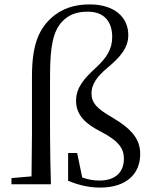

<svg xmlns="http://www.w3.org/2000/svg" viewBox="-20 -836 691 871"><path d="M122 0H211C209 -76 207 -153 207 -229V-493C207 -633 223 -694 260 -736C291 -770 329 -783 378 -783C457 -783 489 -733 489 -668C489 -612 463 -573 413 -527C363 -481 325 -439 325 -379C325 -311 372 -272 439 -238C521 -195 542 -161 542 -116C542 -58 507 -17 431 -17C402 -17 378 -22 353 -31L330 -142H289V-16C337 4 384 15 434 15C552 15 616 -46 616 -137C616 -200 584 -248 486 -305C421 -343 395 -368 395 -413C395 -453 420 -489 468 -529C527 -578 562 -620 562 -677C562 -758 499 -816 387 -816C321 -816 260 -799 210 -752C153 -698 125 -627 125 -488V-229L123 -36L32 -28V0Z"/></svg>

Font: Source Han Serif CN
Style: Regular
Weight: 400
Designer: Ryoko NISHIZUKA 西塚涼子 (kana & ideographs); Frank Grießhammer (Latin, Greek & Cyrillic); Wenlong ZHANG 张文龙 (bopomofo); San
Foundry: Adobe
Version: Version 2.003;hotconv 1.1.1;makeotfexe 2.6.0